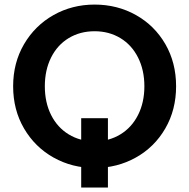

<svg xmlns="http://www.w3.org/2000/svg" viewBox="-20 -727 827 839"><path d="M37.4 -350Q37.4 -452.5 85.1 -534Q132.9 -615.5 214.1 -661.3Q295.4 -707 393.4 -707Q492.4 -707 574 -661.3Q655.5 -615.5 702.5 -534.3Q749.5 -453 749.5 -350Q749.5 -247 702.2 -165.5Q655 -84 573.4 -38.5Q491.9 7 393.4 7Q295.4 7 214.1 -38.5Q132.9 -84 85.1 -165.5Q37.4 -247 37.4 -350ZM610.9 -350Q610.9 -420.8 583.2 -475.7Q555.6 -530.6 505.9 -560.6Q456.3 -590.5 393.4 -590.5Q330 -590.5 280.4 -560.6Q230.8 -530.6 203.3 -475.7Q175.9 -420.8 175.9 -350Q175.9 -279.2 203.3 -224.5Q230.8 -169.9 280.4 -139.7Q330 -109.5 393.4 -109.5Q456.3 -109.5 505.9 -139.7Q555.6 -169.9 583.2 -224.5Q610.9 -279.2 610.9 -350ZM334.8 -210.4H451.6V92.4H334.8Z"/></svg>

Font: AF Albert Sans Medium
Style: Regular
Weight: 500
Designer: Andreas Rasmussen
Foundry: a.Foundry
Version: Version 1.300;Glyphs 3.2 (3231)